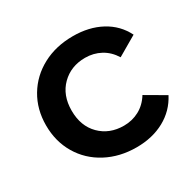

<svg xmlns="http://www.w3.org/2000/svg" viewBox="-125 -676 831 819"><g transform="rotate(-30 290.5 -266.5)"><path d="M38 -267Q38 -346 75 -408Q112 -470 177.5 -505Q243 -540 327 -540Q406 -540 465.5 -508Q525 -476 555 -416L459 -360Q436 -397 401.5 -415.5Q367 -434 326 -434Q256 -434 210 -388.5Q164 -343 164 -267Q164 -191 209.5 -145.5Q255 -100 326 -100Q367 -100 401.5 -118.5Q436 -137 459 -174L555 -118Q524 -58 464.5 -25.5Q405 7 327 7Q244 7 178 -28Q112 -63 75 -125.5Q38 -188 38 -267Z"/></g></svg>

Font: APTA Sans SemiBold
Style: Bold
Weight: 600
Version: Version 7.200